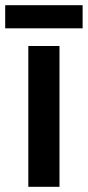

<svg xmlns="http://www.w3.org/2000/svg" viewBox="-35 -719 338 739"><path d="M283 -699H-15V-610H283ZM194 0V-542H74V0Z"/></svg>

Font: Noto Sans Gujarati UI SemiCondensed SemiBold
Style: Regular
Weight: 600
Width: 4
Designer: Jelle Bosma - Monotype Design Team, Universal Thirst
Foundry: Monotype Imaging Inc.
Version: Version 2.106